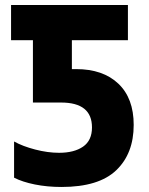

<svg xmlns="http://www.w3.org/2000/svg" viewBox="-20 -734 592 764"><path d="M225 10Q168 10 118.5 0Q69 -10 36 -27V-171Q70 -152 120 -139Q170 -126 215 -126Q275 -126 310.5 -150.5Q346 -175 346 -227Q346 -326 223 -326H111V-574H24V-714H489V-574H266V-459H283Q390 -459 451 -401Q512 -343 512 -237Q512 -123 442.5 -56.5Q373 10 225 10Z"/></svg>

Font: Noto Sans SemiCondensed ExtraBold
Style: Regular
Weight: 800
Width: 4
Designer: Monotype Design Team
Foundry: Monotype Imaging Inc.
Version: Version 2.013; ttfautohint (v1.8.4.7-5d5b)